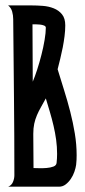

<svg xmlns="http://www.w3.org/2000/svg" viewBox="-20 -704 321 724"><path d="M197.3 -442.9Q209 -404.3 221.7 -364Q234.4 -323.7 244.9 -282.7Q255.4 -241.7 262.2 -200.4Q269 -159.2 269 -118.7Q269 -110.4 268.6 -100.8Q268.1 -91.3 267.1 -82.5Q265.6 -71.3 260.7 -56.9Q255.9 -42.5 247.3 -29.8Q238.8 -17.1 227.5 -8.5Q216.3 0 202.6 0H10.7Q23.4 -4.9 28.8 -17.6Q34.2 -30.3 34.2 -43Q34.2 -190.9 32.7 -337.4Q31.2 -483.9 29.8 -631.8Q29.8 -646 25.9 -660.2Q22 -674.3 10.7 -683.6H98.1Q118.7 -683.6 141.1 -681.9Q163.6 -680.2 182.6 -672.6Q201.7 -665 213.9 -649.9Q226.1 -634.8 226.1 -608.4Q226.1 -588.9 223.4 -567.6Q220.7 -546.4 216.6 -525.1Q212.4 -503.9 207.3 -482.9Q202.1 -461.9 197.3 -442.9ZM106.4 -70.3Q113.3 -70.3 127.4 -69.8Q141.6 -69.3 156 -70.6Q170.4 -71.8 181.4 -75.9Q192.4 -80.1 193.4 -89.8Q194.3 -98.1 194.8 -106.7Q195.3 -115.2 195.3 -123.5Q195.3 -150.4 191.7 -177Q188 -203.6 181.9 -229.7Q175.8 -255.9 168.2 -281.5Q160.6 -307.1 152.8 -333Q143.1 -314.9 134.5 -300Q126 -285.2 119.4 -269.8Q112.8 -254.4 109.1 -237.5Q105.5 -220.7 105.5 -199.2ZM103.5 -396Q111.3 -414.1 120.1 -441.2Q128.9 -468.3 136.2 -497.1Q143.6 -525.9 148.2 -553.5Q152.8 -581.1 152.8 -599.6Q152.8 -605 146.2 -607.7Q139.6 -610.4 131.3 -611.3Q123 -612.3 114.5 -612.3Q106 -612.3 102.5 -612.3Z"/></svg>

Font: XAYAX
Style: Regular
Weight: 400
Designer: Peter Wiegel
Foundry: Peter Wiegel
Version: Version 1.000 2009 initial release